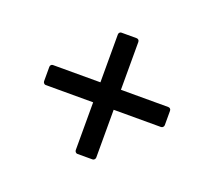

<svg xmlns="http://www.w3.org/2000/svg" viewBox="-87 -674 775 695"><g transform="rotate(20 300.0 -326.5)"><path d="M329 -93H271Q267 -93 264 -96.5Q261 -100 261 -104V-288H78Q74 -288 71 -291.5Q68 -295 68 -299V-354Q68 -359 71 -362Q74 -365 78 -365H261V-549Q261 -554 264 -557Q267 -560 271 -560H329Q334 -560 337 -557Q340 -554 340 -549V-365H522Q527 -365 530 -362Q533 -359 533 -354V-299Q533 -295 530 -291.5Q527 -288 522 -288H340V-104Q340 -100 337 -96.5Q334 -93 329 -93Z"/></g></svg>

Font: YamahaIndonesia935. App
Style: Regular
Weight: 400
Designer: Dalton Maag Ltd
Foundry: Dalton Maag Ltd
Version: Version 1.002; January 01, 2024; Regular/Italic